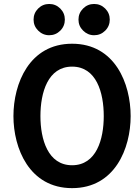

<svg xmlns="http://www.w3.org/2000/svg" viewBox="-20 -949 698 983"><path d="M151.9 -848.6C151.9 -826.7 159.7 -808.1 175.3 -792.5C190.9 -776.9 210 -768.6 231.9 -768.6C253.9 -768.6 272.9 -776.4 288.6 -792C304.2 -807.6 312 -826.7 312 -848.6C312 -870.6 304.2 -889.6 288.6 -905.3C272.9 -920.9 253.9 -928.7 231.9 -928.7C210 -928.7 190.9 -920.9 175.3 -905.3C159.7 -889.6 151.9 -870.6 151.9 -848.6ZM381.8 -848.6C381.8 -826.7 389.6 -808.1 405.3 -792.5C420.9 -776.9 439.9 -768.6 461.9 -768.6C483.9 -768.6 502.9 -776.4 518.6 -792C534.2 -807.6 542 -826.7 542 -848.6C542 -870.6 534.2 -889.6 518.6 -905.3C502.9 -920.9 483.9 -928.7 461.9 -928.7C439.9 -928.7 420.9 -920.9 405.3 -905.3C389.6 -889.6 381.8 -870.6 381.8 -848.6ZM511.2 -354.5C511.2 -235.8 473.6 -103 349.1 -103C225.1 -103 187 -235.8 187 -354.5C187 -475.1 225.1 -607.9 349.1 -607.9C473.6 -607.9 511.2 -475.1 511.2 -354.5ZM48.8 -354.5C48.8 -189.9 129.9 14.2 349.1 14.2C568.8 14.2 648.9 -189.9 648.9 -354.5C648.9 -521 568.8 -725.1 349.1 -725.1C129.9 -725.1 48.8 -521 48.8 -354.5Z"/></svg>

Font: Tuffy
Style: Bold
Weight: 700
Designer: Thatcher Ulrich, Karoly Barta, Michael Everson
Version: Version 001.270